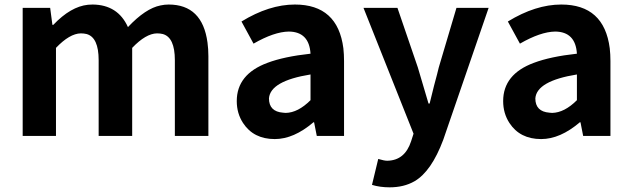

<svg xmlns="http://www.w3.org/2000/svg" viewBox="-20 -594 2759 839"><path d="M79.1 0V-559.6H199.2L209 -485.4H212.9Q289.1 -565.4 364.3 -573.2Q375 -574.2 384.8 -574.2Q495.1 -573.2 539.1 -475.6Q616.2 -557.6 681.6 -570.3Q699.2 -574.2 716.8 -574.2Q864.3 -574.2 886.7 -408.2Q890.6 -379.9 890.6 -348.6V0H744.1V-331.1Q744.1 -430.7 691.4 -445.3Q679.7 -448.2 666 -448.2Q617.2 -447.3 557.6 -384.8V0H411.1V-331.1Q411.1 -430.7 358.4 -445.3Q346.7 -448.2 333 -448.2Q284.2 -447.3 224.6 -384.8V0Z M1180.7 13.7Q1087.9 13.7 1042 -56.6Q1014.6 -98.6 1014.6 -152.3Q1014.6 -269.5 1148.4 -319.3Q1220.7 -346.7 1336.9 -359.4Q1331.1 -455.1 1242.2 -456.1Q1177.7 -455.1 1087.9 -403.3L1035.2 -500Q1156.2 -574.2 1268.6 -574.2Q1456.1 -574.2 1480.5 -382.8Q1483.4 -356.4 1483.4 -327.1V0H1364.3L1352.5 -59.6H1349.6Q1263.7 13.7 1180.7 13.7ZM1228.5 -100.6Q1282.2 -101.6 1336.9 -156.2V-268.6Q1161.1 -240.2 1155.3 -164.1Q1155.3 -106.4 1216.8 -101.6Q1222.7 -100.6 1228.5 -100.6Z M1682.6 224.6Q1640.6 224.6 1605.5 213.9L1632.8 100.6Q1659.2 108.4 1671.9 108.4Q1749 107.4 1776.4 23.4L1787.1 -9.8L1568.4 -559.6H1716.8L1805.7 -299.8Q1812.5 -277.3 1852.5 -141.6H1857.4Q1863.3 -168 1877 -220.7Q1891.6 -274.4 1897.5 -299.8L1974.6 -559.6H2115.2L1917 16.6Q1865.2 155.3 1791 198.2Q1745.1 224.6 1682.6 224.6Z M2344.7 13.7Q2252 13.7 2206.1 -56.6Q2178.7 -98.6 2178.7 -152.3Q2178.7 -269.5 2312.5 -319.3Q2384.8 -346.7 2501 -359.4Q2495.1 -455.1 2406.2 -456.1Q2341.8 -455.1 2252 -403.3L2199.2 -500Q2320.3 -574.2 2432.6 -574.2Q2620.1 -574.2 2644.5 -382.8Q2647.5 -356.4 2647.5 -327.1V0H2528.3L2516.6 -59.6H2513.7Q2427.7 13.7 2344.7 13.7ZM2392.6 -100.6Q2446.3 -101.6 2501 -156.2V-268.6Q2325.2 -240.2 2319.3 -164.1Q2319.3 -106.4 2380.9 -101.6Q2386.7 -100.6 2392.6 -100.6Z"/></svg>

Font: Taipei Sans TC Beta
Style: Bold
Weight: 700
Designer: JT Foundry
Foundry: JT Foundry
Version: Version 1.000